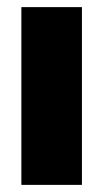

<svg xmlns="http://www.w3.org/2000/svg" viewBox="-20 -519 290 539"><path d="M210 0H40V-499H210Z"/></svg>

Font: Teko Variable Light
Style: Regular
Weight: 300
Designer: Manushi Parikh, Jonny Pinhorn
Foundry: Indian Type Foundry
Version: Version 3.000